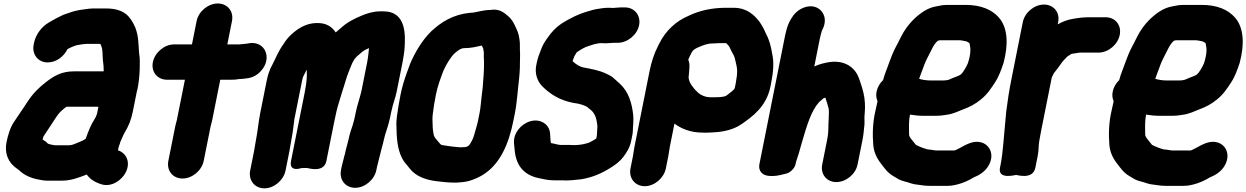

<svg xmlns="http://www.w3.org/2000/svg" viewBox="-20 -816 6978 1075"><path d="M749.8 -317C757.1 -353.5 760.9 -391.6 762.1 -426.4C762.5 -452.9 764.5 -487.5 759.1 -516.3C757.7 -524.5 757.6 -543.9 756.1 -561.3L753.7 -589.7C752.2 -602.9 751.6 -611.9 749.3 -621.2L744.8 -639.4C736.7 -671.4 717.9 -703.8 697.8 -726C670.4 -754.8 627.8 -768.5 577.4 -768.5H514.4C503 -768.5 489.3 -768.9 476.8 -767.1C443.1 -762.4 409.9 -760 372.4 -746C356.6 -740.7 337.5 -735.8 314.2 -723.2L299.7 -715.8C285 -708.5 262.6 -695.3 250.6 -688.2C214.4 -666.9 180.1 -624.2 170.3 -575L168.5 -566C157.8 -512.6 192.3 -466.5 247.1 -466.5C295.3 -466.5 338.3 -500.3 358 -541.1L377.5 -550.8C390.3 -556.6 405.5 -562.6 415.6 -564C436.4 -567.6 454.1 -570.5 472.9 -570.5H537.9C539.5 -570.5 540.3 -570.2 542 -569.9C545 -564.6 547.8 -556.8 551.5 -544.7C555.4 -523.5 553.3 -488.1 559.3 -451.8L560.2 -434.5C560.3 -429 560.4 -422.6 560.6 -416.5H394.1C324.8 -416.5 281.7 -390.7 239.1 -357.7C197.1 -325.2 165.7 -293.9 135.6 -248.8L118.8 -223.2C98.6 -194.3 77.7 -161 59.4 -134.8C38.3 -104.7 24.7 -61 16.7 -21C5.3 35.8 22.5 77.5 49.1 106.2C64.9 122.7 82.7 132.8 90.6 140.3C118 166.4 156.4 182.5 199.7 190L216 192.9C224.7 194.5 234.9 195.5 245 195.5H326C378.5 195.5 422.9 177.6 465.7 161.1C484.8 188.5 514.6 205.8 548.5 216C605 233.5 662.9 192.1 684.3 148.5C714.2 87.7 683 38.7 640.4 25.7L642.6 14.5C644 10.2 644.4 8.9 646 2.2C648.7 -4.6 652 -12.9 653.7 -21C663.9 -42.1 669.1 -59 678.7 -74.9C699.9 -109.6 714.8 -146.6 723.6 -191L746.2 -304C746.8 -307.3 748.9 -312.8 749.8 -317ZM531.1 -218.5 523.9 -182.3 519.7 -169.5C517.3 -162.9 514.1 -156.4 509.5 -149.2C487.9 -115.6 473.3 -77.5 459.9 -39L447.7 -31.4C437.8 -26.1 433.2 -24.7 424.5 -21C398.7 -10.1 383.4 -2.5 365.5 -2.5H290.5C288.7 -2.5 286.5 -2.7 284.9 -3L268.7 -5.9C261.6 -7.2 250.1 -9.9 246.1 -13.6C239.1 -22.2 229.4 -27.8 218.5 -34.9C219.7 -40.9 221.8 -48.4 223.2 -51.9C224 -52.9 224.8 -54.1 225.5 -55.2C241.9 -81.3 263.4 -110.8 282.7 -142L296.4 -162.8C311.7 -184.7 317.7 -190.5 342.4 -211.2C345.4 -213.3 348.6 -215.6 352.8 -218.5Z M1080.8 -698 1054.8 -567.5H955.3C900.4 -567.5 846.8 -522.4 835.9 -468C825 -413 861.7 -369.5 915.8 -369.5H1015.3L969.8 -142C968.8 -136.8 964.3 -124.1 961.5 -110L922.7 84C911.8 138.6 946.9 183.5 1001.9 183.5C1056.9 183.5 1109.8 138.6 1120.7 84L1159.5 -110C1160.4 -114.5 1164.9 -127.3 1167.8 -142L1213.3 -369.5H1273.8C1290 -369.5 1303.9 -370.4 1320.5 -373.5C1331 -373.6 1343.9 -374.5 1357.3 -376.8C1392.4 -379.9 1419.6 -394.3 1442.1 -419.7C1506.5 -491.9 1463.1 -588.1 1375.1 -573.9L1363.5 -571.9C1349.2 -569.4 1330.9 -568.9 1319.9 -567.5H1252.8L1278.8 -698C1289.7 -752.5 1253.6 -796.5 1199.5 -796.5C1145.5 -796.5 1091.7 -752.5 1080.8 -698Z M1686 -298 1609.5 85C1596.4 150.6 1667.1 125.2 1667.1 125.2C1674.9 125.2 1691.3 124.2 1698.9 124.5C1704.8 124.7 1793.7 154.5 1807.5 85L1850.7 -131C1854.8 -151.9 1859.3 -172.6 1864 -192.8C1872.5 -229.5 1884.3 -261.1 1895.3 -300.8C1909.1 -340.3 1919.9 -384.7 1931.9 -412.5C1941.9 -435.6 1945.3 -448.7 1953.3 -464.9L1964.9 -485.1C1968.2 -488.7 1972.2 -493.3 1977.4 -499.4C1983 -504.9 1995.1 -513.7 2008.7 -526.5C2015 -531.6 2020.7 -535 2031.9 -540.1C2036.1 -541.9 2040.8 -544.1 2045.9 -546.6C2045.4 -538.3 2044.5 -528.7 2043.3 -519.3L2039.7 -491.1C2038.8 -483.6 2037.7 -477.1 2036.3 -470L2004.2 -309C1997.5 -275.7 1980.3 -229.7 1971.2 -184L1966.6 -161C1965.4 -154.7 1963.8 -148.3 1961.8 -141L1955 -116.5C1946.7 -93.6 1937.1 -63.2 1931.7 -36C1928.7 -20.8 1917.5 15.1 1912.5 40L1911.3 46.1C1908.7 53.8 1905.4 65.8 1903.3 76C1902.2 81.4 1900.2 86.5 1899.1 92C1897.3 101.3 1895.3 106 1893.9 113L1889.3 136C1878.6 189.9 1913.6 235.5 1968.5 235.5C2023.4 235.5 2076.6 189.9 2087.3 136L2091.1 117C2092.9 108.1 2097.9 93.3 2101.3 76C2103.1 67.2 2107 57.4 2110.5 40C2114.4 20.5 2123.9 -7.2 2129.3 -34C2136.4 -69.5 2154.3 -109 2164 -158L2169.2 -184C2170.6 -190.8 2173.3 -199.6 2175 -208C2181.1 -238.2 2193.4 -265 2201.8 -307L2234.3 -470C2236.8 -482.2 2238.8 -493.9 2240.5 -506.4L2244.3 -535.6C2244.4 -536.1 2244.5 -537 2244.5 -537.6C2250.4 -616.6 2257.4 -752.5 2126.2 -752.5H2109.2C2069.6 -752.5 2032.5 -740.4 2003.7 -728.1C1963.5 -711.3 1922.8 -691.4 1885.5 -656.5L1871.2 -644.5C1867.1 -641.1 1864 -638.4 1859.8 -634.4C1840.2 -664.5 1810.3 -683.6 1771.8 -686.4C1729.5 -689.7 1694 -679.4 1662.4 -661.3C1627.5 -640.8 1591.2 -609.4 1567.6 -569.7C1538.2 -529.6 1522.3 -486.5 1503.8 -451.6C1489.7 -427 1479.5 -395.6 1473.8 -367L1436.8 -182C1427.4 -134.8 1422.9 -82.1 1414.5 -40C1410.1 -17.9 1406 12.4 1402.5 30L1380.7 139C1369.9 193.2 1406.1 238.5 1460.4 238.5C1515.2 238.5 1568.1 192.4 1578.7 139L1600.5 30C1605.1 6.8 1608.8 -21.8 1613.1 -43C1620.7 -81 1623.5 -115.3 1628.1 -148.1L1671.8 -367C1676 -388.4 1679.7 -390.5 1689.3 -409.9L1697.5 -426.5C1698.8 -403.4 1698.4 -380.8 1694.9 -352.6C1693.9 -347.1 1693.1 -341.6 1692.5 -335.8L1690.8 -327C1688.9 -317.6 1688 -308.2 1686 -298Z M2615.6 -744.5C2614.7 -744.5 2613.1 -744.4 2611.9 -744.3C2517.8 -735.1 2451.2 -693.7 2394.2 -640.3C2345.1 -592.7 2302.8 -522.7 2275.5 -456.9C2275.4 -456.5 2275.1 -455.7 2274.9 -455.2L2257.2 -406.9C2244 -369.5 2231.7 -331.5 2222.6 -286C2218.3 -264.5 2214.7 -245.1 2211.1 -223.1C2206.1 -184.9 2197.7 -150.6 2199.5 -110.4C2201 -46.8 2203.5 15.2 2230.5 68.2C2240.3 88.7 2253.2 101.6 2262 112.5L2275.6 129.5C2308.4 170.4 2360.6 190.4 2421.8 198.2C2455.4 202.5 2488.3 206.5 2530.8 206.5C2541.6 206.5 2551.3 205.2 2561.5 204.4C2606 201.7 2644.4 184.9 2671.7 169.9C2780 110.6 2829 -12.8 2854.4 -140L2863.4 -185C2870.9 -222.4 2873.9 -260.4 2877.7 -292.4L2882.7 -342.2C2888.1 -385.9 2891.5 -426 2891.1 -467.5C2891.1 -488.3 2892.9 -510.2 2890.9 -534.9C2889.8 -550.1 2892.6 -569 2888.8 -593.5C2886.1 -611.5 2883.1 -631 2871.8 -653.8C2860.8 -679.4 2848.5 -707.4 2819.9 -730C2806.9 -740.2 2778.1 -769.6 2726.9 -760.5C2678.3 -759.8 2642.9 -744.5 2615.6 -744.5ZM2677.5 -560.9C2679.8 -556 2681.7 -551.8 2685.4 -544.7C2686.2 -541.1 2687.1 -534.3 2688.7 -524.6C2689.9 -518.7 2687.6 -507.3 2689.5 -484.2C2691.1 -449.4 2689.1 -405.7 2685.3 -363.6L2682.4 -324.2L2676.3 -274.1C2672.9 -245.9 2671 -213.1 2665.4 -185L2656.4 -140C2654.1 -128.5 2651.5 -118.1 2648 -106.8C2640.2 -80.4 2633.4 -52 2626 -36C2609.9 -3 2603.3 3.8 2584.9 7.5C2578.9 7.6 2573.4 7.9 2564.8 8.5H2552.2C2530.8 6.4 2503.5 4.3 2486.5 1.1C2473.2 -1.4 2455.4 -3 2450.5 -5.2C2443.2 -10.2 2437.1 -20 2428.7 -29C2415.2 -43.7 2408.5 -53.4 2406.8 -69.8C2405.1 -87.4 2402.7 -88.4 2402.4 -114C2401.6 -142.6 2399.9 -155.4 2403.7 -181.7C2407.2 -213 2413.4 -250.1 2420.4 -285C2430.3 -334.8 2445.3 -373.5 2462.6 -419.7C2476.3 -451.8 2501.6 -492.7 2520.5 -513.2C2543.2 -533.8 2560.4 -546.5 2580.1 -546.5C2619.7 -546.5 2647.3 -554.6 2677.5 -560.9Z M3151.2 194.5C3173.2 194.5 3193.8 191.8 3208.7 190.3L3229.1 188.3C3229.6 188.3 3230.5 188.2 3231.2 188.1C3298.4 178 3352.9 152.6 3402 121.2C3423.2 107.6 3450.6 89.3 3472.1 59.7C3486.9 39.9 3506.4 10.4 3513.5 -25L3517.7 -46C3520.1 -58.2 3523.2 -71.4 3523.2 -82.4C3523.2 -104.5 3528.2 -138.2 3525.6 -168.5C3518.7 -237.8 3499.8 -301.6 3450.7 -347.3C3435.4 -362 3428.3 -366.3 3419.8 -374.8C3403.9 -390.8 3387.8 -397 3374.6 -403.4C3334.1 -422.8 3289.3 -430.2 3244.1 -438.8C3225.4 -443.2 3206 -455.3 3191.7 -468.4C3189.8 -470.3 3189 -471 3185.8 -473.6C3188.6 -481.3 3191.8 -489.4 3195.7 -501C3200.7 -509.3 3206.6 -519.7 3209.9 -524.1C3225.8 -533.8 3237.6 -542.6 3259.4 -552.6C3291.4 -563.9 3320.1 -574.5 3348.7 -574.5C3354 -574.5 3361.6 -573.5 3368.5 -573.5C3388.6 -573.5 3406.7 -576.5 3416.1 -576.5H3439.1C3492.5 -576.5 3547.3 -620.1 3558.3 -675C3569.1 -729.2 3532.9 -774.5 3478.6 -774.5H3455.6C3438.7 -774.5 3424 -771.7 3414.2 -771.5C3405.4 -772.1 3396.2 -772.5 3388.2 -772.5C3376 -772.5 3364.1 -771.7 3352.4 -770.1C3331 -767.1 3308.9 -764.4 3279.2 -754.7C3221.6 -739 3171 -713.8 3124.1 -684.1C3092.9 -663.3 3067.6 -636.3 3047.7 -606.9C3034.9 -589.6 3017.6 -565.1 3007.6 -534.1C2999.2 -514.1 2990.6 -490.4 2984.8 -462.5C2969.1 -401.5 2991.9 -355.9 3019.3 -329.8C3062 -288 3115.2 -253.5 3194.2 -239.1C3194.9 -238.9 3196.3 -238.7 3197.2 -238.7C3222.6 -236.3 3247.5 -227.9 3267.2 -217.7C3274 -210.9 3280.2 -206.6 3283.9 -203.8C3304.3 -188.1 3317.3 -165.9 3322.2 -129.1L3324.8 -109.7C3325.1 -98.2 3322.3 -78.2 3321.8 -56.5L3318.5 -40.2C3307.4 -33 3293.4 -25 3279.5 -18C3256.5 -9.8 3227.8 -3.8 3197.2 -3.5C3189.7 -4.1 3178.9 -4.5 3168.9 -4.5H3118.9C3115.5 -4.5 3115.6 -4.8 3113.3 -5.1L3102.4 -6.7C3092.9 -9.7 3077 -12.2 3064.6 -15.2C3064 -17.7 3063.1 -24.5 3061.9 -34.4L3059.9 -68.9C3057.5 -95.2 3044.7 -115.5 3024.3 -128.3C2977.1 -157.8 2914.4 -133.7 2881.6 -90.2C2865.2 -68.5 2855.7 -41.9 2857.9 -14.7L2861.1 19.2C2867.7 106.4 2908.7 164 2999.3 182C3021.6 185.5 3043.1 193.5 3079.4 193.5H3129.4C3138.1 193.5 3144 194.5 3151.2 194.5Z M3523.5 60 3510.1 127C3499.3 181.2 3535.5 226.5 3589.8 226.5C3644.6 226.5 3697.5 180.4 3708.1 127L3721.5 60C3725.3 41.2 3727.4 20.4 3730.5 5L3756.2 -123.9C3793.8 -95.9 3845.2 -73.8 3912.6 -73.5C3936.4 -72.3 3964.4 -74.3 3984.5 -75.6C4038.1 -78.9 4091.1 -92.8 4131.5 -120.7C4192.8 -163 4271.3 -219.4 4293.6 -331L4297.8 -352C4309.6 -411.4 4315 -468.8 4302.5 -518.9C4300.1 -535.6 4295.8 -556.3 4290.7 -573.4L4282.9 -596C4278 -610.1 4269.2 -625.4 4263.3 -638.9C4254.7 -659.7 4242.8 -679.4 4230.2 -696.9C4202.8 -731.2 4163 -772.5 4086.2 -772.5H4048.2C3967.5 -772.5 3899.1 -758.1 3835.7 -727.7C3764.4 -697.9 3707 -643.9 3671.4 -572.7L3663.2 -556.2C3642.4 -516.7 3626.7 -466.6 3616.9 -418L3532.7 4C3528.4 25.5 3526.3 45.8 3523.5 60ZM4099.8 -352 4095.6 -331C4094.7 -326.4 4093.3 -324.6 4092.4 -320C4092.3 -319.4 4092.3 -319.3 4092 -318.4L4080.2 -306.6C4078.9 -305.3 4057.9 -288.6 4054.3 -286L4043.5 -278.5C4028.5 -272.7 4002.9 -271.5 3983.2 -271.5H3958.2C3929.4 -271.5 3904.8 -282.8 3889.8 -295.8C3874.7 -309.8 3865.7 -319.5 3853.9 -336.2C3844.6 -349.2 3838.6 -360.7 3835.3 -380.9C3836.9 -393.2 3837.5 -402 3838 -410L3840 -439.2C3841.2 -453.3 3839.7 -467.8 3833.5 -481.8C3835.5 -486.9 3838.6 -493.6 3841.9 -500.6L3850.3 -517.6C3855.3 -527.9 3855.5 -527.5 3864.4 -537.1C3869.3 -540.7 3878.1 -546 3884.9 -549.2C3914.3 -561.7 3939.4 -572.5 3967.3 -572.5C3979.7 -572.5 3996.6 -574.5 4008.7 -574.5H4046.1C4052.4 -567 4062.1 -558.4 4065.2 -551.1C4070.7 -538.3 4076.8 -526.3 4087 -508.1L4092.2 -496.8C4096 -482.5 4097.2 -478.3 4099.1 -469.6L4104.4 -445.2C4108.8 -427.4 4108.1 -398.8 4102.6 -371C4101.3 -364.7 4100.9 -357.5 4099.8 -352Z M4662.4 203.5C4715.8 203.5 4770.6 159.9 4781.5 105L4809.5 -35C4816 -67.4 4816.7 -92.4 4819.9 -117.7C4820 -118.5 4820.1 -120.1 4820.2 -121.2C4821.2 -151.9 4818.4 -153.2 4821.4 -180.4C4823.6 -200.8 4823.1 -218.5 4822.7 -236.5C4820.5 -281.8 4810.1 -316.6 4798.8 -349.8L4790 -375.8C4771.7 -429.8 4720.3 -479 4629.9 -469.2C4597.3 -464.7 4568.8 -457.1 4539.1 -443.9L4568.9 -593C4572.5 -611.3 4577.9 -632.6 4581.7 -644C4593.2 -664.4 4602.8 -693.5 4595.8 -721.8C4586.1 -761.2 4541.4 -798.5 4476.3 -771.7C4443.8 -758.4 4423 -734.1 4408.9 -709.9C4386.4 -673.5 4378.5 -631.1 4370.5 -591L4231.7 104C4228.4 120.5 4232 137.2 4241.3 148.4C4258.1 168.3 4283.1 169.6 4301.8 169.5C4323.2 169.5 4344.1 165.7 4361 161C4377.1 156.5 4394.4 157.2 4415.4 135.6C4435.8 114.6 4433.8 100.5 4437.3 89.6C4449.7 51.3 4453.7 41 4470.8 -22C4499.3 -119.7 4522.9 -195.9 4564.9 -243C4570.4 -248.7 4578.9 -255.8 4590.4 -265.9C4593.3 -267 4597.1 -268.3 4601.1 -269.4C4604.9 -257.8 4608.7 -245.8 4612.7 -232.8C4614.6 -225.4 4616.9 -217 4619.4 -208.8C4621.5 -196.6 4621.4 -178.3 4620 -156C4616.7 -106.7 4620.4 -79.8 4612.1 -38L4583.5 105C4572.8 159 4608.3 203.5 4662.4 203.5Z M5174 20.6C5150.1 14 5127.9 5.5 5108.1 -4.9L5078.8 -41.5C5075.8 -45.3 5075.1 -47.1 5070.8 -55.8C5069.8 -60.6 5069.5 -72 5069.6 -89.5C5069.1 -120.8 5069.2 -142.9 5074.9 -174.3C5097.9 -170.3 5126 -167.5 5153.4 -167.5H5219.4C5239.7 -167.5 5258.4 -169.4 5276.9 -172.9C5316.7 -177.2 5349.9 -195.1 5371.1 -203C5407.6 -215.9 5440.5 -233.2 5471.8 -259C5507.7 -287.6 5530.9 -323.5 5551 -354.6C5574 -389.8 5585.7 -425.4 5598.5 -462.7C5598.7 -463.4 5599.1 -464.7 5599.4 -465.7C5625.9 -566.7 5623.5 -661.2 5571.8 -718.6C5533.2 -762.7 5470.8 -788.5 5387.4 -788.5H5280.4C5265.3 -788.5 5249.9 -786.5 5233.8 -782.6L5213.6 -778.7C5190.9 -773.7 5171 -764.7 5149.7 -751.2C5105.2 -722.2 5067.7 -682.8 5039.2 -636.1C5022.6 -608.4 5009.2 -576.9 4996.3 -554.5C4980 -523.8 4969.4 -495.7 4957.2 -462.5C4947.6 -433.2 4934.4 -406.4 4924.3 -367.5C4906.2 -350.4 4892.9 -327.4 4888.2 -304C4884.3 -284.7 4885.2 -268.1 4893.3 -249.4C4889.5 -233.5 4885.5 -215.2 4882.4 -199.8C4864.7 -125.7 4865 -59.5 4869.5 -2.7C4874.4 50.3 4900.1 85.1 4923.6 114.5L4937.2 131.5C4944 139.9 4949 145.5 4957.9 153C4971.5 165.8 4990.6 174.3 4998.2 179.8C5015.3 192 5036.4 198 5058.7 203.5C5072.8 207.3 5090.4 216.1 5121.1 218.4C5136.5 220.2 5156.6 224.5 5182.2 224.5H5285.2C5308.3 224.5 5325.8 220.2 5337.7 217.4C5370.9 209.5 5406.7 193.1 5431.6 177.4C5456.9 167.1 5497.1 147.5 5518.5 104.8C5547.6 46.6 5520.8 -4.1 5476.3 -18.1C5433.6 -31.5 5393.1 -9.1 5354.7 12.2C5338.7 20.9 5325.9 26.5 5324.7 26.5H5218.7C5211.6 26.5 5197.9 21.8 5174 20.6ZM5241.2 -590.5H5357.6C5373.5 -587.7 5372.7 -588.3 5391.3 -584.3L5404.3 -577C5405 -576.5 5406.5 -575.4 5408.2 -573.9C5409.4 -568.7 5410.1 -561 5412.3 -550.6C5414.1 -541 5413.2 -519.2 5408.9 -498C5406.8 -487.2 5403.2 -475.3 5399 -461.6C5390.3 -439.7 5370 -407.6 5360.2 -399.5C5349.9 -390.9 5326.4 -385.2 5292 -369.5C5289.1 -368.2 5275.5 -365.5 5259 -365.5H5190C5167.3 -365.5 5145.5 -369 5126.2 -374.6C5127.3 -378 5128.4 -381.4 5130 -385.8L5147.4 -432.2C5160.9 -472.6 5173.6 -494 5193.3 -533.1C5205.9 -558.1 5214.2 -573.7 5230.4 -587.7C5234.8 -588.9 5241 -590.5 5241.2 -590.5Z M5706.6 -692 5642.8 -372C5630.4 -310 5620.8 -248.2 5613.7 -190.3C5608.6 -126.9 5602 -68.6 5597.1 -6.5C5594 31.7 5588.7 74.2 5581.7 109L5578.9 123C5565.3 191.6 5664 163.5 5669.4 163.5C5675.2 163.5 5763.2 191.6 5776.9 123L5789.7 59C5797.2 21.6 5793.9 -1.8 5799 -27.7C5802 -46.2 5804.9 -62 5808.5 -80L5868.9 -382.6C5870 -385.4 5875.9 -396.2 5880.4 -405.8C5899.4 -429.5 5909 -442.6 5927.9 -469.4C5935.1 -478.9 5941.4 -484 5956.4 -499.9C5967.5 -506.8 5978.2 -513.9 5979.5 -514.5C5979.8 -514.6 6012 -519.4 6025.2 -521.5H6130.1C6184.7 -521.5 6238.4 -565.5 6249.4 -620.5C6260.4 -675.5 6224.2 -719.5 6169.6 -719.5H6074.6C6066.7 -719.5 6060.1 -719.2 6051.5 -718.5C6044 -718.4 6034.4 -717.6 6025.3 -716.1L6009.9 -714.2C6003.1 -713.4 5998.8 -712 5991.1 -711.2C5956 -705.9 5927.7 -693.9 5902.2 -679.7L5904.6 -692C5915.5 -746.5 5879.4 -790.5 5825.3 -790.5C5771.3 -790.5 5717.5 -746.5 5706.6 -692Z M6496 20.6C6472.1 14 6449.9 5.5 6430.1 -4.9L6400.8 -41.5C6397.8 -45.3 6397.1 -47.1 6392.8 -55.8C6391.8 -60.6 6391.5 -72 6391.6 -89.5C6391.1 -120.8 6391.2 -142.9 6396.9 -174.3C6419.9 -170.3 6448 -167.5 6475.4 -167.5H6541.4C6561.7 -167.5 6580.4 -169.4 6598.9 -172.9C6638.7 -177.2 6671.9 -195.1 6693.1 -203C6729.6 -215.9 6762.5 -233.2 6793.8 -259C6829.7 -287.6 6852.9 -323.5 6873 -354.6C6896 -389.8 6907.7 -425.4 6920.5 -462.7C6920.7 -463.4 6921.1 -464.7 6921.4 -465.7C6947.9 -566.7 6945.5 -661.2 6893.8 -718.6C6855.2 -762.7 6792.8 -788.5 6709.4 -788.5H6602.4C6587.3 -788.5 6571.9 -786.5 6555.8 -782.6L6535.6 -778.7C6512.9 -773.7 6493 -764.7 6471.7 -751.2C6427.2 -722.2 6389.7 -682.8 6361.2 -636.1C6344.6 -608.4 6331.2 -576.9 6318.3 -554.5C6302 -523.8 6291.4 -495.7 6279.2 -462.5C6269.6 -433.2 6256.4 -406.4 6246.3 -367.5C6228.2 -350.4 6214.9 -327.4 6210.2 -304C6206.3 -284.7 6207.2 -268.1 6215.3 -249.4C6211.5 -233.5 6207.5 -215.2 6204.4 -199.8C6186.7 -125.7 6187 -59.5 6191.5 -2.7C6196.4 50.3 6222.1 85.1 6245.6 114.5L6259.2 131.5C6266 139.9 6271 145.5 6279.9 153C6293.5 165.8 6312.6 174.3 6320.2 179.8C6337.3 192 6358.4 198 6380.7 203.5C6394.8 207.3 6412.4 216.1 6443.1 218.4C6458.5 220.2 6478.6 224.5 6504.2 224.5H6607.2C6630.3 224.5 6647.8 220.2 6659.7 217.4C6692.9 209.5 6728.7 193.1 6753.6 177.4C6778.9 167.1 6819.1 147.5 6840.5 104.8C6869.6 46.6 6842.8 -4.1 6798.3 -18.1C6755.6 -31.5 6715.1 -9.1 6676.7 12.2C6660.7 20.9 6647.9 26.5 6646.7 26.5H6540.7C6533.6 26.5 6519.9 21.8 6496 20.6ZM6563.2 -590.5H6679.6C6695.5 -587.7 6694.7 -588.3 6713.3 -584.3L6726.3 -577C6727 -576.5 6728.5 -575.4 6730.2 -573.9C6731.4 -568.7 6732.1 -561 6734.3 -550.6C6736.1 -541 6735.2 -519.2 6730.9 -498C6728.8 -487.2 6725.2 -475.3 6721 -461.6C6712.3 -439.7 6692 -407.6 6682.2 -399.5C6671.9 -390.9 6648.4 -385.2 6614 -369.5C6611.1 -368.2 6597.5 -365.5 6581 -365.5H6512C6489.3 -365.5 6467.5 -369 6448.2 -374.6C6449.3 -378 6450.4 -381.4 6452 -385.8L6469.4 -432.2C6482.9 -472.6 6495.6 -494 6515.3 -533.1C6527.9 -558.1 6536.2 -573.7 6552.4 -587.7C6556.8 -588.9 6563 -590.5 6563.2 -590.5Z"/></svg>

Font: Smoothie
Style: ExBdIt
Weight: 800
Foundry: Cannot Into Space Fonts
Version: Version 0.8